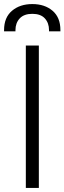

<svg xmlns="http://www.w3.org/2000/svg" viewBox="-41 -924 317 944"><path d="M150 0H86V-700H150ZM35 -770H-21V-776Q-21 -838 18 -871Q57 -904 118 -904Q179 -904 217.5 -871Q256 -838 256 -776V-770H200V-776Q200 -811 179.5 -833.5Q159 -856 118 -856Q77 -856 56 -833.5Q35 -811 35 -776Z"/></svg>

Font: Space Grotesk Variable Light
Style: Regular
Weight: 300
Designer: Florian Karsten
Foundry: Florian Karsten
Version: Version 2.000